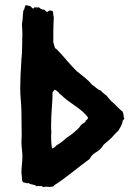

<svg xmlns="http://www.w3.org/2000/svg" viewBox="-20 -740 516 765"><path d="M60.5 -387.7C60.5 -355.5 65.4 -324.2 65.4 -292L66.4 -200.2L65.4 -173.8C65.4 -154.3 69.3 -135.7 69.3 -117.2C69.3 -94.7 65.4 -74.2 65.4 -51.8C65.4 -44.9 67.4 -40 67.4 -33.2V-27.3C67.4 -19.5 69.3 -18.6 72.3 -13.7C79.1 -12.7 85 -9.8 88.9 -9.8L93.8 -10.7C101.6 -2.9 118.2 -6.8 125 2L134.8 1L138.7 2L145.5 1C149.4 1 147.5 4.9 151.4 4.9L167 3.9L175.8 4.9C182.6 4.9 189.5 3.9 195.3 1L196.3 -2C246.1 -33.2 289.1 -72.3 336.9 -106.4C341.8 -115.2 347.7 -124 357.4 -129.9C374 -139.6 384.8 -150.4 388.7 -157.2C396.5 -170.9 410.2 -173.8 433.6 -201.2C439.5 -208 445.3 -213.9 452.1 -219.7C453.1 -223.6 467.8 -242.2 468.8 -258.8C472.7 -261.7 472.7 -264.6 475.6 -268.6C473.6 -270.5 472.7 -273.4 472.7 -276.4V-278.3C472.7 -281.2 471.7 -287.1 468.8 -294.9C461.9 -299.8 451.2 -310.5 435.5 -326.2C420.9 -337.9 409.2 -352.5 406.2 -357.4C397.5 -365.2 388.7 -370.1 381.8 -378.9C367.2 -383.8 358.4 -395.5 346.7 -402.3C330.1 -422.9 309.6 -437.5 285.2 -457C272.5 -469.7 259.8 -483.4 247.1 -498C220.7 -529.3 205.1 -544.9 203.1 -545.9C199.2 -547.9 199.2 -545.9 195.3 -562.5L192.4 -570.3V-609.4C192.4 -629.9 193.4 -650.4 194.3 -670.9C191.4 -678.7 193.4 -689.5 189.5 -696.3L179.7 -698.2C175.8 -698.2 172.9 -695.3 168 -692.4C163.1 -693.4 160.2 -698.2 157.2 -701.2C141.6 -701.2 137.7 -710.9 133.8 -710.9L128.9 -710L124 -710.9C118.2 -710.9 115.2 -710 115.2 -709C115.2 -707 114.3 -706.1 112.3 -706.1C107.4 -706.1 106.4 -711.9 101.6 -714.8C96.7 -717.8 89.8 -716.8 83 -719.7C76.2 -712.9 80.1 -705.1 73.2 -698.2C70.3 -679.7 71.3 -663.1 67.4 -644.5C68.4 -626 69.3 -611.3 69.3 -600.6C68.4 -589.8 68.4 -578.1 68.4 -566.4C68.4 -540 67.4 -519.5 65.4 -503.9C62.5 -457 60.5 -418 60.5 -387.7ZM183.6 -240.2C183.6 -292 189.5 -331.1 189.5 -373L198.2 -382.8C206.1 -378.9 212.9 -373 217.8 -366.2C229.5 -358.4 230.5 -351.6 269.5 -325.2C301.8 -303.7 322.3 -285.2 331.1 -270.5C329.1 -265.6 326.2 -261.7 321.3 -259.8V-257.8C321.3 -251 304.7 -247.1 300.8 -239.3C293 -224.6 257.8 -198.2 242.2 -188.5C231.4 -177.7 221.7 -170.9 203.1 -159.2C200.2 -152.3 192.4 -151.4 187.5 -148.4C184.6 -163.1 183.6 -178.7 183.6 -196.3L184.6 -214.8C183.6 -219.7 183.6 -228.5 183.6 -240.2Z"/></svg>

Font: Caesar Dressing Cyrillic
Style: Regular
Weight: 400
Designer: Dathan Boardman
Foundry: Open Window
Version: Version 1.00;July 2, 2020;FontCreator 13.0.0.2642 64-bit